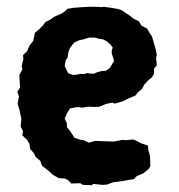

<svg xmlns="http://www.w3.org/2000/svg" viewBox="-20 -529 530 567"><path d="M225 17 217 12 191 13 181 3 171 -2 153 -3 136 -13 123 -25 116 -30 104 -40 99 -54 85 -66 80 -77 69 -89 67 -104 60 -116 46 -129 48 -142 41 -155 43 -178 38 -202 32 -223 36 -244 31 -258 39 -270 38 -291 37 -307 46 -324 44 -334 49 -354 48 -366 60 -378 67 -394 78 -408 81 -421 83 -432 97 -444 107 -454 114 -464 128 -471 141 -480 160 -488 171 -495 179 -503 197 -506 225 -508 245 -509H260L281 -508L287 -509L301 -507L326 -503L339 -499L351 -491L363 -483L374 -474L390 -466L398 -453L414 -445L423 -430L429 -421L433 -407L439 -386L443 -368L441 -357L443 -336L435 -327V-311L428 -300L418 -292L406 -279L399 -266L387 -256L380 -247L361 -239L343 -230L319 -223L311 -226L293 -222L274 -214L259 -213L241 -214L223 -211L210 -213L187 -209L178 -195L171 -179L177 -166L178 -153L187 -142L195 -130L200 -122L218 -116L227 -115L242 -108L248 -109L260 -113L285 -112L315 -111L322 -112L342 -116L353 -115L371 -117L377 -116L399 -105L417 -99L418 -86L423 -68L424 -38L419 -30L403 -17L384 -9L375 0L351 4L333 7L315 9L296 16L283 17L255 14L251 18ZM194 -308H203L219 -311L226 -310L237 -313L256 -311L268 -316L279 -319L293 -320L304 -328L309 -336L317 -349L310 -371V-380L313 -388L306 -398L295 -407L284 -413L275 -414L260 -418H244L224 -412L216 -411L200 -404L193 -396L187 -388L182 -376L180 -360L174 -351L171 -334L175 -326L181 -313Z"/></svg>

Font: Winky Rough SemiBold
Style: Regular
Weight: 600
Designer: Simon Atzbach
Foundry: typofactur
Version: Version 1.206; ttfautohint (v1.8.4.7-5d5b)